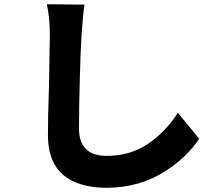

<svg xmlns="http://www.w3.org/2000/svg" viewBox="-20 -819 1040 909"><path d="M366 -654Q361 -569 357.5 -434Q354 -299 354 -211Q354 -81 485 -81Q595 -81 679 -137Q763 -193 822 -285L923 -162Q865 -75 766 -11Q643 70 483 70Q400 70 337 44Q207 -10 207 -179Q207 -278 211 -379Q211 -400 212 -411Q216 -659 216 -654Q216 -732 202 -799L380 -797Q373 -752 366 -654Z"/></svg>

Font: Merged Yaku Han JP ExtraBold
Style: Regular
Weight: 800
Designer: Ryoko NISHIZUKA 西塚涼子 (kana, bopomofo & ideographs); Paul D. Hunt (Latin, Greek & Cyrillic); Sandoll Communications 산돌커뮤니
Foundry: Adobe
Version: Version 2.004